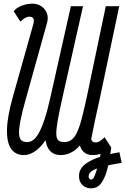

<svg xmlns="http://www.w3.org/2000/svg" viewBox="-20 -834 686 1050"><path d="M633 -1.5 645.5 56.5Q598 64 556.8 73.5Q515.5 83 490 96.8Q464.5 110.5 464.5 130Q464.5 137 468.2 142.5Q472 148 479 148Q489.5 148 498.5 125.5Q507.5 103 516.5 67.2Q525.5 31.5 534.2 -8.5Q543 -48.5 552 -83.5L588.5 -27Q580.5 36 568 86.5Q555.5 137 534.2 166.5Q513 196 479 196Q448.5 196 430.2 177.5Q412 159 412 129Q412 94 439.2 69.5Q466.5 45 516.2 27.8Q566 10.5 633 -1.5ZM110 14Q65 14 41 -19.8Q17 -53.5 18.2 -124.8Q19.5 -196 51.5 -308.5L163.5 -706.5Q164 -711.5 164.5 -715.8Q165 -720 165 -722.5Q165 -732 158.5 -737.5Q152 -743 139.5 -743Q131 -743 119 -737Q107 -731 91.5 -715.5L55 -772.5Q69 -791 98 -802.5Q127 -814 157.5 -814Q184.5 -814 205.5 -800.2Q226.5 -786.5 236.2 -762.2Q246 -738 236.5 -706L122.5 -297.5Q101.5 -223.5 92.2 -176.2Q83 -129 84.2 -103Q85.5 -77 96.5 -67Q107.5 -57 128.5 -57Q146 -57 161.8 -68.5Q177.5 -80 193 -107.8Q208.5 -135.5 224.5 -184.2Q240.5 -233 257 -307.5L367.5 -800H434L321 -298.5Q299.5 -200.5 265.8 -130.5Q232 -60.5 192 -23.2Q152 14 110 14ZM486 14Q447.5 14 427.8 -14.8Q408 -43.5 416.5 -92L455.5 -307.5L526.5 -298.5Q520 -268 513 -237.2Q506 -206.5 500.2 -178.8Q494.5 -151 490 -128.8Q485.5 -106.5 482.8 -92.8Q480 -79 479.5 -76.5Q478.5 -66.5 485.5 -60.8Q492.5 -55 504 -55Q512.5 -55 524.2 -61Q536 -67 552 -83.5L588.5 -27Q572.5 -9.5 545 2.2Q517.5 14 486 14ZM312 14Q268 14 246.2 -18.5Q224.5 -51 226.8 -122Q229 -193 257 -308L367.5 -800H434L321 -298.5Q303.5 -220.5 295.2 -172.5Q287 -124.5 288 -99.5Q289 -74.5 299.8 -65.8Q310.5 -57 330.5 -57Q353 -57 369.5 -68.2Q386 -79.5 399.8 -107.2Q413.5 -135 426.5 -183.8Q439.5 -232.5 455.5 -307.5L558.5 -800H632L526.5 -298.5Q505.5 -200.5 474 -130.2Q442.5 -60 401.8 -23Q361 14 312 14Z"/></svg>

Font: Victor Mono Thin
Style: Italic
Weight: 100
Italic angle: -12°
Monospace: yes
Designer: Rune Bjørnerås
Version: Version 1.561;gftools[0.9.30]